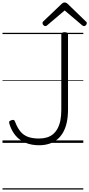

<svg xmlns="http://www.w3.org/2000/svg" viewBox="-20 -1149 718 1544"><path d="M294 19Q234 19 186 -0.5Q138 -20 105 -59Q72 -98 55 -155Q51 -168 56 -173.5Q61 -179 71 -182Q83 -187 90.5 -184Q98 -181 102 -168Q119 -123 143 -93Q167 -63 203.5 -49Q240 -35 294 -35Q328 -35 356.5 -43.5Q385 -52 406.5 -70Q428 -88 443 -115.5Q458 -143 465.5 -180.5Q473 -218 473 -266V-871Q473 -881 479.5 -885.5Q486 -890 500 -890Q515 -890 521 -885.5Q527 -881 527 -871V-268Q527 -211 517 -165Q507 -119 487.5 -84.5Q468 -50 439.5 -27Q411 -4 374.5 7.5Q338 19 294 19ZM344 -939Q337 -939 329.5 -946.5Q322 -954 322 -962Q322 -965 322.5 -968.5Q323 -972 327 -976L475 -1117Q480 -1122 485.5 -1125.5Q491 -1129 500 -1129Q509 -1129 514 -1125.5Q519 -1122 525 -1117L673 -974Q677 -971 677.5 -968Q678 -965 678 -962Q678 -954 671 -946.5Q664 -939 656 -939Q651 -939 647.5 -941Q644 -943 639 -947L500 -1065L361 -947Q357 -943 353 -941Q349 -939 344 -939ZM0 365H650V375H0ZM0 -20H650V0H0ZM0 -505H650V-500H0ZM0 -885H650V-875H0Z"/></svg>

Font: Playwrite GB J Guides
Style: Regular
Weight: 400
Designer: Veronika Burian, José Scaglione
Foundry: TypeTogether
Version: Version 1.003